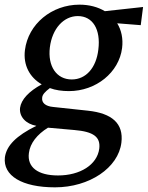

<svg xmlns="http://www.w3.org/2000/svg" viewBox="-22 -536 634 824"><path d="M214 268C362 268 486 184 499 76C509 -6 459 -50 355 -61L206 -77C173 -80 156 -95 159 -117C160 -130 171 -142 192 -158C216 -149 244 -145 274 -145C390 -145 489 -225 502 -330C507 -370 499 -407 481 -436L582 -428L592 -506L428 -488C398 -506 361 -516 319 -516C200 -516 99 -433 85 -321C77 -257 105 -204 157 -174C102 -144 69 -109 64 -73C60 -35 89 -4 134 4C47 47 6 89 -1 139C-10 218 72 268 214 268ZM102 121C107 79 137 41 184 12L297 22C380 29 410 52 404 102C395 171 322 217 227 217C141 217 94 182 102 121ZM192 -333C202 -413 251 -467 312 -467C376 -467 411 -410 400 -323C391 -245 347 -195 286 -195C221 -195 182 -251 192 -333Z"/></svg>

Font: TPK Tissa Web Medium
Style: Italic
Weight: 500
Italic angle: -7°
Designer: Jacques Le Bailly, Suppakit Chalermlarp | Katatrad Co.,Ltd.
Foundry: Jacques Le Bailly, Cadson Demak Co.,Ltd.
Version: Version 5.000;Glyphs 3.1.2 (3151)